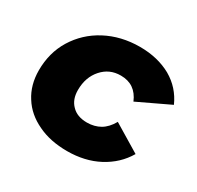

<svg xmlns="http://www.w3.org/2000/svg" viewBox="-126 -695 869 848"><g transform="rotate(30 308.5 -271.0)"><path d="M310 9C253 9 203 -1 160 -22C117 -42 83 -71 60 -108C36 -145 24 -189 24 -238C24 -297 38 -351 67 -398C96 -445 136 -483 187 -510C238 -537 296 -551 360 -551C421 -551 474 -538 519 -513C564 -487 596 -451 617 -404L455 -327C435 -375 400 -399 350 -399C311 -399 280 -385 255 -357C230 -329 217 -293 217 -249C217 -217 226 -192 245 -173C263 -154 289 -144 323 -144C348 -144 371 -150 390 -161C409 -172 426 -190 440 -215L579 -131C553 -87 517 -53 470 -28C423 -3 369 9 310 9Z"/></g></svg>

Font: My Font
Style: Italic
Weight: 500
Designer: Julieta Ulanovsky
Foundry: Julieta Ulanovsky
Version: ""